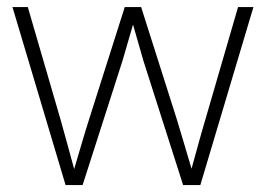

<svg xmlns="http://www.w3.org/2000/svg" viewBox="-20 -536 770 556"><path d="M169.9 0H219.2L334.5 -359.4L365.2 -464.8C375.5 -429.7 385.3 -394 395.5 -359.4L510.3 0H560.1L713.9 -515.6H669.4L574.7 -189.9C560.5 -142.6 547.9 -94.7 534.7 -47.4C520.5 -94.7 506.8 -142.6 492.2 -189.9L388.7 -515.6H341.3L237.8 -189.9C222.7 -142.6 209 -93.8 194.8 -46.4C181.6 -93.8 168.9 -142.6 155.3 -189.9L60.5 -515.6H16.1Z"/></svg>

Font: Raveo Display Display ExLight
Style: Regular
Weight: 200
Designer: Jakub Foglar, Rasmus Andersson (Inter)
Foundry: Jakubfoglar.com
Version: Version 1.100;Glyphs 3.2.3 (3260)